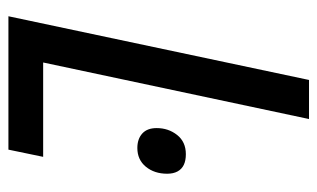

<svg xmlns="http://www.w3.org/2000/svg" viewBox="-169 -585 754 456"><g transform="rotate(90 208.0 -357.0)"><path d="M18.6 0 169.9 -713.9H262.7L128.4 -82.5H352.5L335.4 0ZM331.5 -306.2Q310.1 -306.2 297.1 -317.9Q284.2 -329.6 284.2 -352.1Q284.2 -379.9 300.5 -400.6Q316.9 -421.4 346.2 -421.4Q361.3 -421.4 371.6 -416.5Q381.8 -411.6 387.2 -401.6Q392.6 -391.6 392.6 -377Q392.6 -346.7 376 -326.4Q359.4 -306.2 331.5 -306.2Z"/></g></svg>

Font: Open Sans SemiCondensed Medium
Style: Italic
Weight: 500
Width: 4
Italic angle: -12°
Designer: Monotype Design Team
Foundry: Monotype Imaging Inc.
Version: Version 3.000